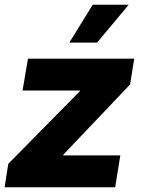

<svg xmlns="http://www.w3.org/2000/svg" viewBox="-21 -795 597 815"><path d="M-1.5 0 14.2 -99.6 317.4 -407.2 318.8 -410.6H74.7L97.7 -545.9H548.8L531.2 -436.5L248 -138.7L247.1 -135.3H489.7L467.8 0ZM273.4 -614.3 372.6 -774.9H525.4L391.1 -614.3Z"/></svg>

Font: Inter Tight ExtraBold
Style: Italic
Weight: 800
Italic angle: -9.39999°
Designer: Rasmus Andersson
Foundry: rsms
Version: Version 3.004